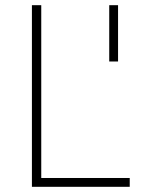

<svg xmlns="http://www.w3.org/2000/svg" viewBox="-20 -720 570 740"><path d="M480 0V-34H139V-700H103V0ZM435 -700H401V-483H435Z"/></svg>

Font: TitilliumText22L
Style: 1 wt
Weight: 100
Designer: Campivisivi
Foundry: Campivisivi
Version: 1.000